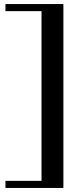

<svg xmlns="http://www.w3.org/2000/svg" viewBox="-20 -819 410 948"><path d="M7 109H293V-799H7V-764H185V74H7Z"/></svg>

Font: Sprat Black
Style: Regular
Weight: 900
Designer: Ethan Nakache
Foundry: Collletttivo
Version: Version 2.000;Glyphs 3.2 (3217)